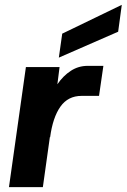

<svg xmlns="http://www.w3.org/2000/svg" viewBox="-20 -773 523 793"><path d="M17 0 87 -496H226L217 -425Q241 -460 272.5 -480.5Q304 -501 342 -501H407L389 -377H317Q261 -377 229.5 -332.5Q198 -288 187 -206L186 -207L157 0ZM223 -535 237 -634 483 -753 468 -642Z"/></svg>

Font: Host Grotesk Black
Style: Italic
Weight: 900
Italic angle: -8°
Designer: Doğukan Karapınar based on Poppins by Indian Type Foundry, Jonny Pinhorn
Foundry: Element Type
Version: Version 1.000; ttfautohint (v1.8.4.7-5d5b);gftools[0.9.33]